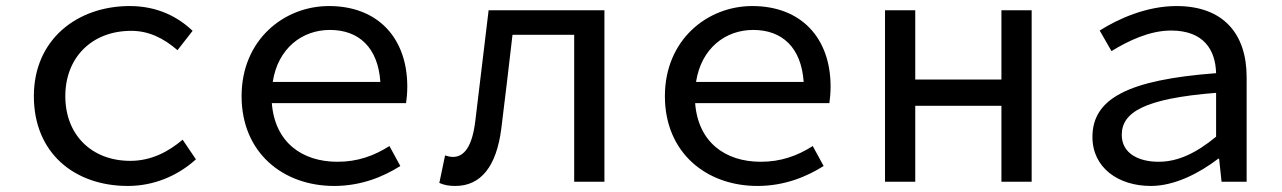

<svg xmlns="http://www.w3.org/2000/svg" viewBox="-20 -601 4240 635"><path d="M92 -283C92 -95 226 14 403 14C487 14 566 -18 628 -74L584 -139C538 -100 481 -69 411 -69C283 -69 196 -155 196 -283C196 -411 284 -499 414 -499C472 -499 521 -475 567 -435L617 -499C570 -544 502 -581 409 -581C237 -581 92 -472 92 -283Z M1327 -315C1327 -474 1231 -581 1068 -581C919 -581 779 -469 779 -283C779 -96 916 14 1085 14C1174 14 1247 -16 1304 -52L1268 -118C1216 -85 1162 -66 1096 -66C978 -66 889 -131 879 -260H1323C1325 -273 1327 -294 1327 -315ZM1071 -502C1166 -502 1230 -445 1238 -330H882C899 -441 979 -502 1071 -502Z M1433 4C1449 11 1464 14 1486 14C1570 14 1622 -50 1638 -176C1651 -279 1663 -383 1675 -486H1879V0H1979V-567H1596C1581 -445 1567 -323 1552 -201C1542 -118 1516 -82 1478 -82C1468 -82 1459 -85 1452 -87Z M2727 -315C2727 -474 2631 -581 2468 -581C2319 -581 2179 -469 2179 -283C2179 -96 2316 14 2485 14C2574 14 2647 -16 2704 -52L2668 -118C2616 -85 2562 -66 2496 -66C2378 -66 2289 -131 2279 -260H2723C2725 -273 2727 -294 2727 -315ZM2471 -502C2566 -502 2630 -445 2638 -330H2282C2299 -441 2379 -502 2471 -502Z M2907 -567V0H3007V-251H3292V0H3392V-567H3292V-338H3007V-567Z M3593 -148C3593 -46 3679 14 3786 14C3865 14 3946 -28 4009 -76H4012L4020 0H4103V-346C4103 -489 4026 -581 3871 -581C3771 -581 3677 -538 3617 -500L3656 -432C3710 -465 3781 -500 3853 -500C3962 -500 4000 -435 4002 -359C3711 -337 3593 -275 3593 -148ZM4002 -149C3938 -96 3877 -66 3812 -66C3748 -66 3690 -92 3690 -155C3690 -229 3763 -275 4002 -294Z"/></svg>

Font: Kawkab Mono Light
Style: Bold
Weight: 400
Monospace: yes
Designer: Abdullah Arif
Foundry: Abdullah Arif
Version: Version 1.000;PS 000.500;hotconv 1.0.88;makeotf.lib2.5.64775